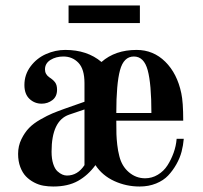

<svg xmlns="http://www.w3.org/2000/svg" viewBox="-20 -668 740 700"><path d="M46 -107Q46 -136 58 -160.5Q70 -185 86 -201.5Q102 -218 127.5 -232.5Q153 -247 171 -254.5Q189 -262 214 -271L288 -297V-365Q288 -416 266 -439Q244 -462 211 -462Q184 -462 164 -449.5Q144 -437 144 -415Q144 -397 160 -386Q174 -377 181 -367.5Q188 -358 188 -341Q188 -316 171 -303Q154 -290 132 -290Q106 -290 87.5 -307.5Q69 -325 69 -358Q69 -396 91.5 -426Q114 -456 148 -471Q182 -486 218 -486Q298 -486 350 -442Q400 -486 478 -486Q539 -486 582.5 -443Q626 -400 641 -328Q648 -296 648 -228H404Q404 -196 404.5 -179Q405 -162 407.5 -140Q410 -118 415 -99Q424 -62 450 -40Q476 -18 509 -18Q534 -18 555.5 -31Q577 -44 590.5 -65Q604 -86 613 -111Q622 -136 624 -162H650Q648 -138 642 -115Q636 -92 623 -69Q610 -46 593 -28Q576 -10 549 1Q522 12 489 12Q440 12 396.5 -8Q353 -28 328 -66Q301 -29 264.5 -8.5Q228 12 174 12Q156 12 138.5 9Q121 6 104 -3Q87 -12 74.5 -25Q62 -38 54 -59Q46 -80 46 -107ZM168 -115Q168 -89 174 -70.5Q180 -52 189.5 -43.5Q199 -35 207.5 -31.5Q216 -28 224 -28Q263 -28 288 -66V-269L232 -250Q168 -228 168 -115ZM404 -256H532Q532 -362 518.5 -412Q505 -462 468 -462Q431 -462 417.5 -412Q404 -362 404 -256ZM230 -584V-648H490V-584Z"/></svg>

Font: Old Standard TT
Style: Bold
Weight: 700
Designer: Alexey Kryukov <alexios@thessalonica.org.ru>
Version: Version 2.2